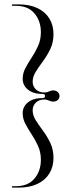

<svg xmlns="http://www.w3.org/2000/svg" viewBox="-20 -744 346 876"><path d="M185.5 -306Q185.5 -315.5 174 -315.5Q131.5 -315.5 107.5 -335Q83.5 -354.5 83.5 -384.5Q83.5 -410 96 -433.5Q108.5 -457 125 -482Q141.5 -507 154 -535Q166.5 -563 166.5 -597Q166.5 -648 137.2 -682.8Q108 -717.5 52.5 -717.5H38Q34 -717.5 34 -721Q34 -722.5 35.2 -723.2Q36.5 -724 38 -724H64.5Q115 -724 150.8 -707Q186.5 -690 205.2 -659.5Q224 -629 224 -589Q224 -550.5 209.5 -520.2Q195 -490 176.2 -464.8Q157.5 -439.5 143.2 -416.8Q129 -394 129 -371Q129 -350.5 143.5 -336.2Q158 -322 182.5 -322Q190.5 -322 197 -324.2Q203.5 -326.5 209.5 -329Q215.5 -331.5 223 -331.5Q236 -331.5 243.8 -323.8Q251.5 -316 251.5 -306Q251.5 -295.5 243.8 -288Q236 -280.5 223 -280.5Q215.5 -280.5 209.5 -282.8Q203.5 -285 197 -287.5Q190.5 -290 182.5 -290Q158 -290 143.5 -275.8Q129 -261.5 129 -241Q129 -218 143.2 -195.2Q157.5 -172.5 176.2 -147.5Q195 -122.5 209.5 -92Q224 -61.5 224 -23Q224 17 205.2 47.5Q186.5 78 150.8 95Q115 112 64.5 112H38Q36.5 112 35.2 111.2Q34 110.5 34 109Q34 105.5 38 105.5H52.5Q108 105.5 137.2 70.8Q166.5 36 166.5 -15Q166.5 -49 154 -77Q141.5 -105 125 -130Q108.5 -155 96 -178.5Q83.5 -202 83.5 -227.5Q83.5 -257.5 107.5 -277Q131.5 -296.5 174 -296.5Q185.5 -296.5 185.5 -306Z"/></svg>

Font: Fraunces 120pt Light
Style: Regular
Weight: 300
Version: Version 1.000;[b76b70a41]